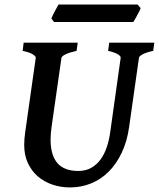

<svg xmlns="http://www.w3.org/2000/svg" viewBox="-20 -801 692 836"><path d="M647 -579.6Q616.2 -572.8 601.1 -564.5Q585.9 -556.2 585 -549.3L542.5 -250Q533.7 -186 510.3 -136.5Q486.8 -86.9 452.9 -53.2Q418.9 -19.5 376 -2.2Q333 15.1 284.7 15.1Q244.6 15.1 208.5 2.9Q172.4 -9.3 145 -32.7Q117.7 -56.2 101.6 -90.6Q85.4 -125 85.4 -169.9Q85.4 -195.8 89.8 -226.1L135.7 -549.3Q136.7 -555.2 123.5 -564Q110.4 -572.8 78.6 -579.6L83 -615.2H318.4L313.5 -579.6Q282.7 -572.8 265.6 -564.5Q248.5 -556.2 247.6 -549.3L204.6 -249Q202.6 -234.9 201.4 -220.7Q200.2 -206.5 200.2 -193.8Q200.2 -125.5 229.7 -91.1Q259.3 -56.6 320.8 -56.6Q352.5 -56.6 376.5 -69.8Q400.4 -83 417.5 -106.2Q434.6 -129.4 445.1 -160.9Q455.6 -192.4 460.4 -229L505.4 -549.3Q505.9 -552.2 503.2 -556.2Q500.5 -560.1 494.1 -564Q487.8 -567.9 477.1 -572Q466.3 -576.2 450.7 -579.6L455.6 -615.2H651.9ZM592.3 -765.6Q590.8 -760.3 586.4 -751.7Q582 -743.2 577.1 -734.1Q572.3 -725.1 567.6 -717Q563 -709 560.5 -705.1H215.3L203.6 -720.7Q205.6 -725.6 209.5 -733.9Q213.4 -742.2 218.3 -751Q223.1 -759.8 227.5 -768.1Q231.9 -776.4 234.9 -781.2H579.1Z"/></svg>

Font: Gentium Basic
Style: Bold Italic
Weight: 700
Italic angle: -8°
Designer: J. Victor Gaultney and Annie Olsen
Foundry: SIL International
Version: Version 1.102; 2013; Maintenance release